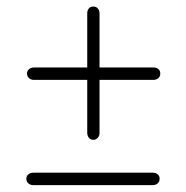

<svg xmlns="http://www.w3.org/2000/svg" viewBox="-20 -640 554 572"><path d="M60.5 -421Q60.5 -429.5 66.8 -434.2Q73 -439 81.5 -439H437.5Q446 -439 451.8 -434.2Q457.5 -429.5 457.5 -421Q457.5 -412 451.5 -407Q445.5 -402 437.5 -402H80.5Q72.5 -402 66.5 -407.2Q60.5 -412.5 60.5 -421ZM257.7 -223.5Q249.3 -223.5 244.6 -229.8Q239.9 -236 239.9 -244.5V-600.5Q239.9 -609 244.6 -614.8Q249.3 -620.5 257.7 -620.5Q266.6 -620.5 271.6 -614.5Q276.5 -608.5 276.5 -600.5V-243.5Q276.5 -235.5 271.3 -229.5Q266.1 -223.5 257.7 -223.5ZM58.5 -107.5Q58.5 -116 64.8 -120.8Q71 -125.5 79.5 -125.5H435.5Q444 -125.5 449.8 -120.8Q455.5 -116 455.5 -107.5Q455.5 -98.5 449.5 -93.5Q443.5 -88.5 435.5 -88.5H78.5Q70.5 -88.5 64.5 -93.8Q58.5 -99 58.5 -107.5Z"/></svg>

Font: Fraunces 72pt Soft Light
Style: Regular
Weight: 300
Version: Version 1.000;[b76b70a41]